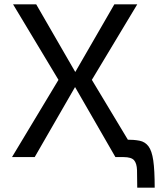

<svg xmlns="http://www.w3.org/2000/svg" viewBox="-20 -720 732 880"><path d="M248 -354 40 -700H146L325 -390L504 -700H609L401 -354L614 0H509L324 -321L139 0H35ZM557 -80Q595 -80 620 -75Q645 -70 660.5 -49.5Q676 -29 682.5 15.5Q689 60 689 140H609Q609 91 608 60Q607 29 594.5 14.5Q582 0 546 0Z"/></svg>

Font: Moderustic
Style: Regular
Weight: 400
Designer: Tural Alisoy
Foundry: TAFT Foundry
Version: Version 2.120